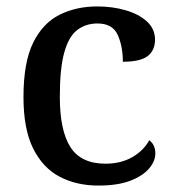

<svg xmlns="http://www.w3.org/2000/svg" viewBox="-20 -567 542 597"><path d="M286 10Q218 10 165.5 -17.5Q113 -45 83 -105.5Q53 -166 53 -265Q53 -373 83 -434Q113 -495 165 -521Q217 -547 282 -547Q330 -547 371 -535Q412 -523 437 -500Q462 -477 462 -444Q462 -410 439 -392.5Q416 -375 362 -375Q362 -423 346 -458.5Q330 -494 283 -494Q247 -494 220.5 -474Q194 -454 180 -404.5Q166 -355 166 -266Q166 -161 199 -109.5Q232 -58 308 -58Q356 -58 391.5 -78.5Q427 -99 444 -131Q463 -117 463 -90Q463 -66 443.5 -43Q424 -20 385 -5Q346 10 286 10Z"/></svg>

Font: Noto Serif NP Hmong Medium
Style: Regular
Weight: 500
Designer: Dalton Maag Ltd
Foundry: Dalton Maag Ltd
Version: Version 1.001; ttfautohint (v1.8.4.7-5d5b)